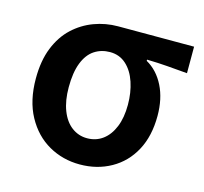

<svg xmlns="http://www.w3.org/2000/svg" viewBox="-87 -652 808 762"><g transform="rotate(15 316.5 -270.5)"><path d="M302 14Q232 14 174 -19Q116 -52 81 -116Q46 -180 46 -271Q46 -344 67.5 -397.5Q89 -451 126 -485.5Q163 -520 210 -537.5Q257 -555 308 -555H620V-446Q574 -450 536 -453Q498 -456 453 -457V-452Q499 -426 525 -374Q551 -322 551 -252Q551 -169 519 -109.5Q487 -50 430 -18Q373 14 302 14ZM303 -94Q340 -94 367.5 -114.5Q395 -135 410.5 -173Q426 -211 426 -264Q426 -314 412 -356Q398 -398 370.5 -423Q343 -448 304 -448Q268 -448 240 -429.5Q212 -411 196.5 -371.5Q181 -332 181 -271Q181 -216 196.5 -176Q212 -136 240 -115Q268 -94 303 -94Z"/></g></svg>

Font: Noto Sans HK SemiBold
Style: Regular
Weight: 600
Version: Version 2.004-H2;hotconv 1.0.118;makeotfexe 2.5.65603